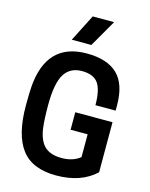

<svg xmlns="http://www.w3.org/2000/svg" viewBox="-148 -1125 961 1230"><g transform="rotate(15 332.0 -509.5)"><path d="M452 -853ZM349 -853H219L310 -1032H452ZM346 13Q187 13 115.5 -82Q44 -177 44 -370Q44 -443 47 -491Q68 -793 336 -793Q472 -793 540 -727.5Q608 -662 608 -521V-487H474Q474 -588 443 -632Q412 -676 335 -676Q256 -676 218.5 -614.5Q181 -553 181 -410Q181 -318 188 -260.5Q195 -203 218 -166Q255 -104 351 -104Q427 -104 474 -143V-294H361V-410H608V-78Q511 13 346 13Z"/></g></svg>

Font: Tanohe Sans SemiBold
Style: Regular
Weight: 600
Designer: Village Type and Design LLC & Cristiano Sobral
Foundry: Cooper Hewitt Smithsonian Design Museum
Version: Version 1.00;September 29, 2021;FontCreator 13.0.0.2655 64-b